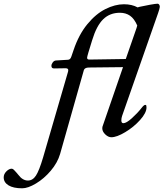

<svg xmlns="http://www.w3.org/2000/svg" viewBox="-216 -728 884 1038"><path d="M444 -101Q440 -89 440 -77Q440 -62 451 -62Q467 -62 496.5 -88.5Q526 -115 549 -144Q562 -161 569 -161Q574 -161 575 -157.5Q576 -154 576 -147Q576 -118 541.5 -79.5Q507 -41 461 -13.5Q415 14 386 14Q369 14 353 -1.5Q337 -17 337 -34Q337 -43 340 -49L449 -365L265 -363Q252 -363 245 -358.5Q238 -354 236 -344L109 104Q95 152 58.5 195Q22 238 -21.5 264Q-65 290 -96 290Q-144 290 -170 274Q-196 258 -196 231Q-196 213 -181.5 198.5Q-167 184 -153 184Q-147 184 -141 190Q-135 196 -128 204Q-121 212 -117 217Q-94 248 -65 248Q-39 248 -21.5 221Q-4 194 17 123L152 -341Q153 -344 153 -349Q153 -359 138 -359L76 -358Q62 -358 62 -372Q62 -381 69 -390.5Q76 -400 86 -401L153 -405Q159 -406 163 -410Q167 -414 170 -423L182 -458Q210 -541 256 -597Q302 -653 354 -679Q406 -705 454 -705Q497 -705 528 -688L538 -691Q564 -697 595.5 -702.5Q627 -708 636 -708Q641 -708 644.5 -703Q648 -698 648 -691Q647 -681 639 -658ZM464 -409 522 -576Q524 -582 526 -590Q510 -627 487 -643Q464 -659 432 -659Q378 -659 342 -624Q306 -589 282 -510Q255 -424 255 -417V-415Q255 -406 267 -406Z"/></svg>

Font: EB Garamond Medium
Style: Italic
Weight: 500
Italic angle: -17.2°
Designer: Georg Duffner and Octavio Pardo
Foundry: Georg Duffner
Version: Version 1.000